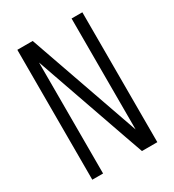

<svg xmlns="http://www.w3.org/2000/svg" viewBox="-178 -838 855 941"><g transform="rotate(-30 250.0 -367.5)"><path d="M66 0V-735H153L373 -107V-735H434V0H347L312 -99L127 -628V0Z"/></g></svg>

Font: Iosevka Custom Light
Style: Regular
Weight: 300
Monospace: yes
Designer: Belleve Invis
Foundry: Belleve Invis
Version: Version 27.3.5